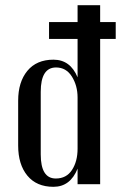

<svg xmlns="http://www.w3.org/2000/svg" viewBox="-20 -710 466 740"><path d="M366 0H279V-60Q251 10 186 10Q121 10 85.5 -33Q50 -76 50 -149V-322Q50 -394 85.5 -437Q121 -480 186 -480Q251 -480 279 -412V-560H169V-625H279V-690H366V-625H426V-560H366ZM279 -334Q279 -380 257 -415Q235 -450 196 -450Q137 -450 137 -356V-115Q137 -22 195 -22Q236 -22 257.5 -55Q279 -88 279 -137Z"/></svg>

Font: Trochut
Style: Regular
Weight: 400
Designer: Andreu Balius
Foundry: Andreu Balius
Version: Version 1.001